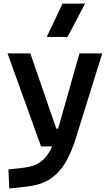

<svg xmlns="http://www.w3.org/2000/svg" viewBox="-20 -815 626 1069"><path d="M31.7 234.4 124.5 224.6C267.1 209.5 343.3 140.1 402.3 -45.9L549.3 -517.6H422.4L303.7 -98.6H293.5L148.9 -517.6H22L208.5 0H271C236.3 76.7 189 109.9 112.8 118.7L26.9 128.4ZM240.2 -609.4H356L453.6 -794.9H328.1Z"/></svg>

Font: Cascadia Mono SemiBold
Style: Regular
Weight: 600
Monospace: yes
Designer: Aaron Bell
Foundry: Saja Typeworks
Version: Version 2404.023